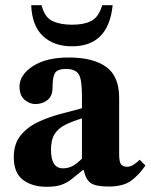

<svg xmlns="http://www.w3.org/2000/svg" viewBox="-20 -707 579 738"><path d="M159 11Q104 11 68.5 -15.5Q33 -42 33 -103Q33 -155 60 -187.5Q87 -220 128.5 -239Q170 -258 214.5 -269.5Q259 -281 295 -291V-339Q295 -403 282 -422.5Q269 -442 233 -442Q203 -442 192.5 -428Q182 -414 182 -371Q182 -337 162 -322Q142 -307 116 -307Q94 -307 74.5 -323.5Q55 -340 55 -374Q55 -419 106 -452.5Q157 -486 244 -486Q338 -486 388 -450Q438 -414 438 -331V-114Q438 -84 445.5 -75Q453 -66 469 -66Q481 -66 493.5 -74Q506 -82 517 -93L539 -71Q514 -34 483.5 -12Q453 10 397 10Q347 10 328 -4Q309 -18 302 -53H298Q274 -33 255.5 -18.5Q237 -4 215.5 3.5Q194 11 159 11ZM295 -97V-252Q256 -240 229.5 -226.5Q203 -213 189.5 -191Q176 -169 176 -131Q176 -60 222 -60Q241 -60 257 -68Q273 -76 295 -97ZM257 -529Q187 -529 145 -568.5Q103 -608 100 -687H140Q151 -641 181 -626.5Q211 -612 257 -612Q303 -612 331 -626.5Q359 -641 373 -687H413Q397 -529 257 -529Z"/></svg>

Font: STIX Two Text
Style: Bold
Weight: 700
Designer: Ross Mills, John Hudson & Paul Hanslow, Tiro Typeworks Ltd; with prior portions MicroPress Inc., and Coen Hoffman.
Foundry: Tiro Typeworks Ltd
Version: Version 2.13 b171